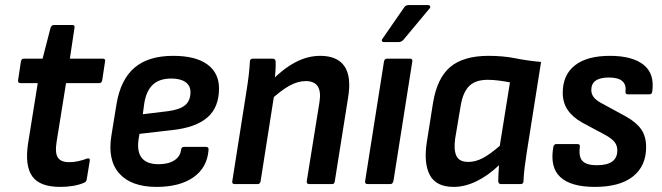

<svg xmlns="http://www.w3.org/2000/svg" viewBox="-20 -722 2595 753"><path d="M216 11Q136 11 106.5 -30.5Q77 -72 90 -159L128 -396H61Q49 -396 51 -408L62 -481Q64 -492 74 -492H147L178 -612Q182 -624 191 -624H263Q275 -624 272 -612L254 -492H382Q395 -492 392 -481L381 -408Q379 -396 369 -396H239L202 -166Q195 -122 207 -104Q219 -86 251 -86Q270 -86 287.5 -90Q305 -94 321 -100Q327 -102 330 -100Q333 -98 332 -91L320 -18Q319 -9 309 -5Q290 3 266.5 7Q243 11 216 11Z M594 11Q495 11 448 -41.5Q401 -94 417 -191L437 -314Q453 -410 507.5 -456.5Q562 -503 659 -503Q747 -503 793 -469.5Q839 -436 839 -375Q839 -301 793.5 -261.5Q748 -222 657 -212L527 -197L523 -173Q517 -125 537 -101.5Q557 -78 602 -78Q640 -78 663.5 -93Q687 -108 690 -134Q691 -146 702 -146H787Q799 -146 798 -135Q793 -65 739 -27Q685 11 594 11ZM540 -274 639 -286Q685 -292 706 -309.5Q727 -327 727 -361Q727 -386 707.5 -400Q688 -414 652 -414Q605 -414 579.5 -390Q554 -366 546 -318Z M1193 0Q1182 0 1183 -11L1233 -322Q1246 -404 1179 -404Q1148 -404 1114.5 -385.5Q1081 -367 1037 -326L1042 -403Q1090 -452 1138 -477.5Q1186 -503 1236 -503Q1303 -503 1331 -462Q1359 -421 1345 -338L1293 -11Q1292 0 1282 0ZM901 0Q889 0 891 -11L947 -367Q952 -397 955.5 -427.5Q959 -458 960 -480Q960 -492 972 -492H1049Q1060 -492 1061 -481Q1062 -465 1060 -439.5Q1058 -414 1056 -394L1057 -361L1002 -11Q1000 0 990 0Z M1422 0Q1410 0 1412 -12L1486 -481Q1488 -492 1499 -492H1587Q1599 -492 1597 -481L1523 -12Q1520 0 1511 0ZM1485 -557Q1480 -557 1478 -561Q1476 -565 1480 -570L1563 -690Q1570 -702 1581 -702H1659Q1665 -702 1667 -697.5Q1669 -693 1664 -688L1564 -568Q1555 -557 1544 -557Z M1759 11Q1690 11 1665.5 -36Q1641 -83 1654 -165L1678 -317Q1694 -416 1746 -459.5Q1798 -503 1896 -503Q1953 -503 2000.5 -493.5Q2048 -484 2102 -479L2046 -125Q2041 -93 2037.5 -65Q2034 -37 2033 -11Q2033 0 2021 0H1945Q1935 0 1934 -11Q1934 -25 1935 -41.5Q1936 -58 1937 -74Q1894 -33 1848.5 -11Q1803 11 1759 11ZM1817 -87Q1845 -87 1873.5 -102Q1902 -117 1940 -150L1980 -399Q1959 -403 1936.5 -406Q1914 -409 1893 -409Q1845 -409 1820.5 -385Q1796 -361 1787 -309L1765 -178Q1759 -134 1770 -110.5Q1781 -87 1817 -87Z M2313 11Q2219 11 2177.5 -27.5Q2136 -66 2150 -145Q2152 -157 2162 -157H2245Q2256 -157 2254 -145Q2249 -106 2265 -90Q2281 -74 2321 -74Q2401 -74 2401 -132Q2401 -151 2391 -164Q2381 -177 2357 -191L2262 -242Q2225 -263 2206 -291.5Q2187 -320 2187 -358Q2187 -428 2234.5 -465.5Q2282 -503 2372 -503Q2460 -503 2504 -468Q2548 -433 2538 -363Q2537 -352 2526 -352H2443Q2432 -352 2433 -363Q2440 -418 2368 -418Q2299 -418 2299 -369Q2299 -352 2310 -339Q2321 -326 2347 -313L2435 -265Q2476 -242 2495 -214.5Q2514 -187 2514 -145Q2514 -71 2462.5 -30Q2411 11 2313 11Z"/></svg>

Font: Sofia Sans Semi Condensed
Style: Bold Italic
Weight: 700
Italic angle: -9°
Version: Version 4.100